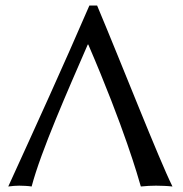

<svg xmlns="http://www.w3.org/2000/svg" viewBox="-20 -675 665 698"><path d="M299 -513H301C432 -209 482 -32 492 3C509 1 532 0 547 0C563 0 590 1 607 3C557 -98 425 -436 333 -655H305C209 -433 111 -218 10 3C22 1 41 0 50 0C61 0 84 1 95 3C129 -126 227 -347 299 -513Z"/></svg>

Font: Libertinus Sans
Style: Regular
Weight: 400
Designer: Philipp H. Poll, Khaled Hosny
Foundry: Caleb Maclennan
Version: Version 7.050;RELEASE